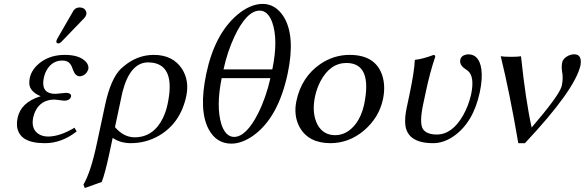

<svg xmlns="http://www.w3.org/2000/svg" viewBox="-20 -718 2973 976"><path d="M384.3 -680.2Q408.7 -680.2 417.5 -660.6Q420.4 -652.8 418.9 -645Q416 -634.3 409.2 -627L291.5 -504.9Q283.7 -497.6 277.8 -497.1Q267.1 -497.1 266.1 -506.8Q266.1 -508.8 266.6 -509.8Q267.6 -514.2 270.5 -520L353 -663.1Q363.3 -679.7 384.3 -680.2ZM148.9 -121.1Q136.2 -61 178.7 -35.2Q198.7 -23.9 225.1 -23.9Q284.7 -24.4 358.9 -68.8L369.6 -49.8Q293 10.3 207 9.8Q75.2 9.8 66.4 -78.1Q64.9 -97.7 69.3 -118.2Q85.9 -197.3 184.1 -228Q186 -228.5 186.5 -229Q131.3 -252.4 128.9 -293Q128.4 -306.6 131.3 -321.8Q141.6 -369.1 190.4 -404.3Q240.2 -439 309.1 -439Q386.2 -439 418.5 -401.9Q432.1 -384.8 429.2 -367.2Q418 -333.5 386.2 -330.1Q364.3 -330.1 353.5 -357.4Q352.5 -360.4 351.1 -362.8Q340.3 -400.4 315.9 -407.7Q307.1 -410.2 296.9 -410.2Q248.5 -410.2 220.7 -367.2Q208.5 -348.1 203.1 -324.2Q187 -249 247.6 -241.7Q255.9 -240.7 264.2 -241.2Q264.6 -241.2 275.4 -242.2Q312 -246.1 316.4 -246.1Q343.8 -244.6 341.3 -227.1Q335 -206.5 306.6 -206.1Q302.7 -206.1 283.2 -209Q262.2 -211.9 257.3 -211.9Q187 -211.9 158.2 -149.9Q152.3 -135.7 148.9 -121.1Z M497.1 207 411.1 237.8 404.3 220.2Q441.9 155.8 472.7 9.8L514.2 -184.1Q543 -319.3 595.7 -369.6Q602.5 -376 611.3 -382.8Q678.2 -438.5 761.2 -439Q858.9 -439 905.3 -367.7Q942.9 -308.6 927.2 -231Q897.9 -91.8 787.1 -27.8Q721.2 9.8 644 9.8Q590.8 9.3 552.7 -17.1L536.1 61Q513.2 167 497.1 207ZM832 -189Q873 -382.3 754.9 -399.4Q744.1 -400.9 733.4 -400.9Q641.1 -400.9 602.5 -250Q599.6 -238.8 597.7 -228L564.5 -71.8Q607.9 -20.5 664.1 -20Q759.8 -20 808.1 -117.7Q823.7 -149.9 832 -189Z M1364.3 -365.2Q1395.5 -516.6 1363.3 -606Q1341.8 -663.1 1300.8 -664.1Q1233.4 -664.1 1170.9 -530.3Q1135.3 -453.6 1116.2 -365.2ZM1354.5 -320.8H1106.9Q1077.6 -177.2 1105.5 -85.9Q1126.5 -22.9 1169.4 -22Q1231.4 -22 1292 -141.6Q1332.5 -222.2 1354.5 -320.8ZM1028.8 -344.2Q1071.3 -544.4 1185.5 -642.1Q1251 -697.3 1314 -698.2Q1379.9 -698.2 1420.9 -634.8Q1482.9 -537.1 1442.4 -344.2Q1394 -117.7 1265.6 -27.3Q1209 11.7 1156.7 12.2Q1080.1 12.2 1041 -60.5Q989.3 -156.7 1028.8 -344.2Z M1486.8 -205.1Q1512.7 -326.7 1608.4 -392.6Q1676.8 -439 1757.3 -439Q1887.2 -439 1922.4 -336.9Q1940.9 -281.7 1926.8 -213.9Q1906.7 -119.1 1828.6 -53.2Q1753.4 9.3 1660.2 9.8Q1548.3 9.8 1502.9 -71.8Q1471.2 -130.9 1486.8 -205.1ZM1741.7 -397.9Q1658.2 -397.9 1608.9 -304.7Q1590.3 -269 1581.5 -228Q1563.5 -143.1 1594.2 -84Q1623 -31.7 1682.6 -30.8Q1743.7 -30.8 1787.6 -87.4Q1817.9 -127 1831.1 -187Q1874 -397 1741.7 -397.9Z M2144.5 -251 2131.3 -189Q2110.8 -92.8 2129.9 -62Q2148.9 -34.2 2200.2 -34.2Q2278.3 -34.2 2334 -131.3Q2361.8 -180.7 2374.5 -236.8Q2394 -328.1 2358.4 -357.9Q2352.5 -362.8 2344.2 -368.2Q2314.9 -387.7 2319.8 -414.1Q2324.2 -435.5 2351.1 -440.9Q2355.5 -441.9 2359.9 -441.9Q2415.5 -441.9 2426.8 -367.2Q2433.6 -317.9 2418.9 -249Q2386.2 -95.7 2286.6 -25.9Q2234.9 9.8 2182.1 9.8Q2052.2 9.8 2040.5 -82Q2036.1 -118.7 2047.9 -172.9L2061 -234.9Q2086.9 -357.9 2088.4 -411.1L2090.8 -414.1Q2125 -417 2185.1 -439Q2192.9 -437 2192.4 -429.2Q2166 -352.1 2144.5 -251Z M2682.6 -69.8Q2816.4 -226.1 2833.5 -274.9Q2835.4 -281.2 2836.4 -286.1Q2843.8 -320.3 2836.9 -356.9Q2833.5 -378.9 2837.9 -400.9Q2842.3 -421.9 2870.1 -435.5Q2884.8 -441.9 2898.9 -441.9Q2932.1 -441.9 2932.6 -404.8Q2932.6 -395.5 2931.2 -387.2Q2903.8 -262.2 2648.4 9.8H2614.7Q2570.8 -247.1 2525.4 -432.1Q2541.5 -429.2 2578.1 -429.2Q2615.2 -429.2 2628.4 -432.1Q2652.3 -205.6 2682.6 -69.8Z"/></svg>

Font: Linux Biolinum Capitals O
Style: Italic Samll Caps
Weight: 400
Italic angle: -12°
Designer: Philipp H. Poll
Foundry: Philipp H. Poll
Version: Version 0.6.2